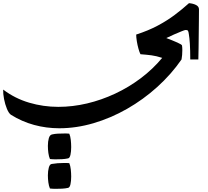

<svg xmlns="http://www.w3.org/2000/svg" viewBox="-771 -375 1315 1211"><path d="M252 -10Q215 -22 185 -26Q155 -30 115 -33Q109 -44 102.5 -67Q96 -90 92 -115Q88 -140 88 -157Q165 -182 224 -213.5Q283 -245 331 -281Q379 -317 421 -355Q447 -353 465.5 -343.5Q484 -334 484 -316Q484 -289 483.5 -247.5Q483 -206 482.5 -160Q482 -114 481.5 -71.5Q481 -29 480 0H429Q429 -59 426.5 -98.5Q424 -138 420 -160Q418 -176 414.5 -181Q411 -186 400 -186Q395 -186 374 -177.5Q353 -169 326.5 -157.5Q300 -146 278 -135Q320 -119 348 -106.5Q376 -94 377 -88Q378 -81 378.5 -74Q379 -67 379 -59Q379 -27 374 0Q309 94 221 173.5Q133 253 30.5 311.5Q-72 370 -181 402Q-290 434 -397 434Q-479 434 -556 413Q-633 392 -702 349Q-716 339 -727.5 311Q-739 283 -745.5 249.5Q-752 216 -751 190Q-677 246 -587.5 272.5Q-498 299 -403 299Q-313 299 -222 277.5Q-131 256 -44.5 215.5Q42 175 117.5 118Q193 61 252 -10ZM-444 659Q-409 653 -368 653Q-360 653 -351.5 653Q-343 653 -334 654Q-327 670 -324.5 694Q-322 718 -322 739Q-322 766 -326.5 787Q-331 808 -342 810Q-360 814 -380 815Q-400 816 -420 816Q-429 816 -438 815.5Q-447 815 -456 814Q-463 798 -466 775.5Q-469 753 -469 731Q-469 703 -463 681.5Q-457 660 -444 659ZM-443 473Q-426 469 -407.5 468Q-389 467 -368 467Q-360 467 -351.5 467Q-343 467 -334 468Q-327 484 -324.5 508Q-322 532 -322 553Q-322 580 -326.5 601Q-331 622 -342 624Q-360 628 -380 629Q-400 630 -420 630Q-429 630 -438 629.5Q-447 629 -456 628Q-463 612 -466 589.5Q-469 567 -469 545Q-469 517 -463 496.5Q-457 476 -443 473Z"/></svg>

Font: Alkalami
Style: Regular
Weight: 400
Designer: Becca Hirsbrunner Spalinger
Foundry: SIL International
Version: Version 2.000